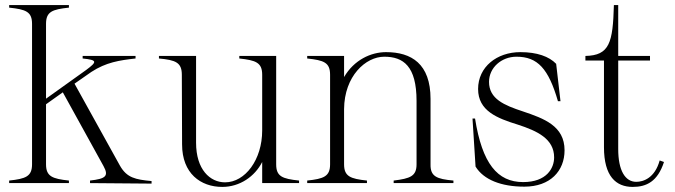

<svg xmlns="http://www.w3.org/2000/svg" viewBox="-20 -720 2653 755"><path d="M16 -10V0H251V-10C186 -17 161 -26 161 -74V-310L227 -357L387 -67C409 -27 395 -17 334 -10V0L576 2V-8C512 -14 479 -21 452 -68L273 -391L339 -437C397 -475 450 -483 513 -490V-500H305V-490C364 -484 362 -477 319 -445L161 -332V-626C161 -674 185 -683 251 -690V-700H16V-690C82 -683 106 -674 106 -626V-74C106 -26 81 -17 16 -10Z M854 15C923 15 982 -26 1011 -83V0H1156V-10C1090 -17 1066 -26 1066 -74V-500H921V-490C986 -483 1011 -474 1011 -426V-207C1011 -92 944 -3 865 -3C806 -3 751 -53 751 -159V-500H605V-490C671 -484 695 -474 695 -426L696 -152C696 -38 769 15 854 15Z M1673 -74V-331C1673 -469 1598 -515 1498 -515C1438 -515 1372 -484 1333 -417V-500H1188V-490C1254 -483 1278 -474 1278 -426V-74C1278 -26 1253 -17 1188 -10V0H1423V-10C1358 -17 1333 -26 1333 -74V-291C1334 -421 1418 -497 1491 -497C1566 -497 1618 -460 1618 -323V-74C1618 -27 1593 -18 1528 -10V0H1763V-10C1697 -16 1672 -26 1673 -74Z M2042 14C2144 14 2200 -48 2200 -129C2200 -225 2119 -254 2036 -282C1963 -306 1903 -331 1903 -398C1903 -454 1952 -497 2011 -497C2094 -497 2137 -450 2174 -322H2184L2167 -469C2139 -498 2092 -515 2026 -515C1934 -515 1860 -457 1860 -370C1860 -284 1935 -255 2016 -230C2093 -205 2159 -174 2159 -101C2159 -59 2130 -4 2037 -4C1936 -4 1876 -77 1848 -254H1838L1850 -65C1882 -13 1951 14 2042 14Z M2282 -482H2355V-141C2355 -27 2402 15 2468 15C2522 15 2566 -6 2591 -83L2574 -89C2555 -20 2510 -5 2482 -5C2438 -5 2411 -50 2411 -134V-482H2536V-500H2411V-700H2394C2390 -552 2377 -502 2282 -500Z"/></svg>

Font: Sprat Condensed Light
Style: Regular
Weight: 300
Width: 3
Designer: Ethan Nakache
Foundry: Collletttivo
Version: Version 2.000;Glyphs 3.2 (3217)